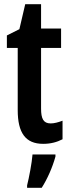

<svg xmlns="http://www.w3.org/2000/svg" viewBox="-20 -680 335 921"><path d="M223 -88C188 -88 177 -111 177 -159V-450H273V-543H177V-660H101L73 -540L13 -510V-450H65V-152C65 -43 102 10 187 10C223 10 253 2 280 -12V-101C259 -93 240 -88 223 -88ZM246 71V61H136C133 101 119 174 110 209V221H180C207 179 232 122 246 71Z"/></svg>

Font: Noto Sans Khmer ExtraCondensed SemiBold
Style: Regular
Weight: 600
Width: 2
Designer: Danh Hong and the Monotype Design Team
Foundry: Monotype Imaging Inc.
Version: Version 2.004